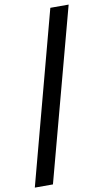

<svg xmlns="http://www.w3.org/2000/svg" viewBox="-109 -846 534 991"><g transform="rotate(-10 158.0 -350.0)"><path d="M230 -800H326L85 100H-10Z"/></g></svg>

Font: AF Albert Sans Medium
Style: Regular
Weight: 500
Designer: Andreas Rasmussen
Foundry: a.Foundry
Version: Version 1.300;Glyphs 3.2 (3231)